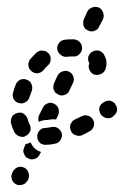

<svg xmlns="http://www.w3.org/2000/svg" viewBox="-20 -396 362 561"><path d="M28 143Q32 145 37 145Q42 145 47 143Q52 142 55 138Q59 135 61 131L63 127Q67 118 63 108Q60 98 51 94Q41 89 31 93Q22 97 17 106L16 109Q11 119 15 129Q18 138 28 143ZM50 53Q52 58 55 62Q58 65 63 67Q72 72 82 68Q92 65 96 55L100 48Q90 45 83 39Q75 32 71 23Q70 21 69 20Q69 20 69 20Q62 24 55 25L51 34Q49 39 48 44Q48 49 50 53ZM161 -5Q160 -9 157 -14Q154 -18 150 -21Q146 -24 141 -25Q137 -26 132 -25Q122 -23 112 -22Q101 -22 95 -14Q88 -6 89 4Q89 9 91 14Q94 18 97 22Q101 25 106 26Q111 28 115 27Q128 27 140 24Q150 23 156 14Q162 6 161 -5ZM39 3Q43 4 48 4Q53 3 57 0Q66 -5 69 -15Q71 -25 66 -34Q63 -39 61 -47Q60 -52 57 -56Q54 -60 50 -63Q46 -66 41 -67Q36 -67 31 -66Q26 -65 22 -62Q18 -60 15 -55Q13 -51 12 -46Q11 -41 12 -37Q16 -21 23 -8Q26 -4 30 -1Q34 2 39 3ZM254 -27Q255 -32 255 -37Q254 -42 252 -46Q247 -55 237 -58Q227 -61 218 -56Q208 -51 199 -47Q194 -45 191 -41Q188 -37 186 -33Q184 -28 185 -23Q185 -18 187 -14Q191 -4 201 -1Q211 3 220 -1Q231 -6 241 -12Q246 -14 249 -18Q252 -22 254 -27ZM94 -59 105 -81Q109 -90 119 -94Q128 -98 138 -93Q142 -91 146 -87Q149 -84 151 -79Q152 -74 152 -69Q152 -64 150 -60L144 -47Q136 -48 128 -47Q119 -45 110 -45Q101 -44 93 -40Q92 -45 92 -50Q92 -55 94 -59ZM317 -91Q315 -96 310 -98Q306 -101 301 -102Q296 -102 291 -101Q287 -100 283 -97L281 -96Q272 -90 270 -80Q269 -70 275 -61Q278 -57 282 -55Q286 -52 291 -51Q296 -50 301 -51Q306 -52 310 -55L311 -57Q320 -63 322 -73Q323 -83 317 -91ZM20 -106Q23 -102 26 -99Q30 -96 35 -95Q45 -92 54 -97Q63 -102 66 -112Q69 -121 73 -131Q76 -141 72 -150Q68 -160 58 -163Q54 -165 49 -165Q44 -165 39 -163Q35 -161 31 -157Q28 -154 26 -149Q21 -137 18 -125Q17 -121 17 -116Q18 -111 20 -106ZM137 -134Q139 -129 142 -125Q146 -122 150 -120Q155 -117 160 -117Q164 -117 169 -119Q174 -120 178 -124Q181 -127 183 -132L193 -153Q198 -163 194 -173Q191 -182 181 -187Q172 -191 162 -187Q153 -184 148 -175L138 -153Q136 -148 136 -143Q135 -138 137 -134ZM269 -248Q259 -250 250 -245Q241 -240 238 -230Q236 -220 241 -211Q237 -202 241 -193Q244 -184 253 -179Q263 -175 273 -179Q282 -182 287 -191Q292 -203 291 -215Q290 -226 284 -236Q279 -245 269 -248ZM63 -205Q63 -200 66 -195Q68 -191 72 -188Q80 -181 90 -182Q100 -183 107 -191Q113 -199 120 -205Q128 -212 128 -222Q129 -233 122 -240Q118 -244 114 -246Q109 -248 104 -248Q99 -249 95 -247Q90 -245 86 -242Q77 -233 68 -223Q65 -219 64 -214Q62 -210 63 -205ZM160 -277Q156 -275 153 -271Q150 -267 148 -262Q147 -257 147 -253Q149 -242 157 -236Q165 -229 175 -230Q181 -231 187 -231Q190 -231 193 -231Q204 -230 211 -237Q219 -244 220 -254Q220 -265 214 -272Q207 -280 196 -281Q192 -281 187 -281Q178 -281 170 -280Q165 -280 160 -277ZM224 -321Q226 -316 229 -312Q233 -309 237 -307Q247 -302 256 -306Q266 -309 270 -319L281 -340Q285 -350 281 -360Q278 -369 269 -374Q259 -378 249 -374Q240 -371 235 -362L225 -340Q223 -335 223 -330Q223 -325 224 -321Z"/></svg>

Font: FRB American Cursive Guidelines Dashed Black
Style: Bold Italic
Weight: 900
Italic angle: -25°
Version: Version 2.0;Modular Font Editor K font №1